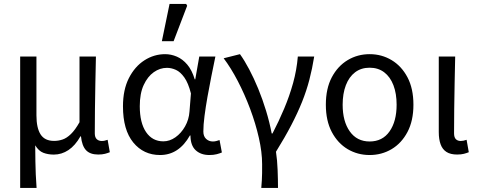

<svg xmlns="http://www.w3.org/2000/svg" viewBox="-20 -772 2419 971"><path d="M82 178.5V-486.1H164.3V-188.7Q164.3 -124.9 185.3 -92.2Q206.3 -59.4 253.5 -59.4Q275.4 -59.4 296.3 -66.4Q317.1 -73.3 338.5 -93.9Q359.9 -114.4 382.1 -153.9V-486.1H465.1Q463.8 -420.4 462.3 -352.7Q460.9 -285.1 460.2 -220.4Q459.4 -155.7 459.4 -98Q459.4 -77.4 469.3 -68.2Q479.1 -59 494.8 -59Q502.1 -59 509 -60.5Q516 -62 524.3 -65L535.4 -2.2Q524.4 2.3 510.6 5.9Q496.8 9.5 476.6 9.5Q435.5 9.5 414.9 -12.6Q394.4 -34.7 389.5 -82.4H386.8Q360.4 -35.8 326.1 -13Q291.8 9.8 252.3 9.8Q222.9 9.8 199.1 0.7Q175.4 -8.5 158.1 -37.1Q158.4 10.7 159 44.8Q159.5 78.9 160.9 109.7Q162.3 140.5 165 178.5Z M789.5 12Q706 12 653.9 -51.5Q601.9 -115.1 601.9 -234.2Q601.9 -318.1 631.8 -376.9Q661.7 -435.7 710.3 -466.9Q759 -498.1 815.1 -498.1Q845.2 -498.1 874.4 -485.6Q903.6 -473.1 927.3 -445.1Q950.9 -417.1 964.8 -370.9H967.5L987.8 -486.1H1069.3Q1059.3 -438.1 1048.8 -385.6Q1038.2 -333.1 1029.2 -281.8Q1020.1 -230.4 1014.3 -185.4Q1008.4 -140.4 1008.4 -106.8Q1008.4 -82.4 1022.5 -69.5Q1036.6 -56.5 1056.4 -56.5Q1064.6 -56.5 1073.6 -58.6Q1082.5 -60.7 1090.3 -63.7L1102.1 -0.9Q1092.1 3.5 1076.3 7.8Q1060.6 12 1038.9 12Q995.9 12 969.7 -12.1Q943.5 -36.2 943.2 -86.8H940.4Q884.6 12 789.5 12ZM806.2 -57.2Q838.1 -57.2 867.2 -77.7Q896.4 -98.3 915.9 -132.7Q935.4 -167.1 938.3 -207.9L945.6 -299.5Q932.2 -352.3 912.2 -380.3Q892.2 -408.4 869.6 -418.6Q846.9 -428.9 824.1 -428.9Q789 -428.9 757.8 -407Q726.6 -385 706.7 -342.1Q686.9 -299.2 686.9 -234.9Q686.9 -150.9 718.7 -104Q750.5 -57.2 806.2 -57.2ZM798.6 -563.7 837.5 -752.1H921.5L926.5 -742.9L858 -563.7Z M1301.4 178.5Q1303.2 156.6 1304.2 139.4Q1305.3 122.2 1305.5 103.5Q1305.6 84.9 1305.6 58Q1305.6 -2.3 1289.2 -74.7Q1272.8 -147.2 1245 -221.5Q1217.1 -295.9 1182.4 -362.4Q1147.7 -429 1111.1 -477.3L1193.6 -498.1Q1216.4 -466.6 1240.1 -421.7Q1263.9 -376.9 1285.9 -323.4Q1307.9 -269.8 1325.6 -211.7Q1343.3 -153.6 1354.1 -96.9H1358.1Q1390 -158.2 1416.9 -222.1Q1443.9 -285.9 1462.3 -352.1Q1480.6 -418.4 1486.2 -486.1H1569Q1559.2 -424.6 1544.6 -368.8Q1530.1 -313 1507.7 -257Q1485.3 -201.1 1453.3 -139.6Q1421.3 -78.1 1375.7 -4.6Q1382.2 38.3 1384 87.4Q1385.9 136.5 1385.9 178.5Z M1849.4 12Q1788.5 12 1738.3 -17.7Q1688.2 -47.5 1658 -104.4Q1627.9 -161.3 1627.9 -242.4Q1627.9 -324.2 1658 -381.1Q1688.2 -438 1738.3 -468Q1788.5 -498.1 1849.4 -498.1Q1910.2 -498.1 1960.4 -468Q2010.6 -438 2040.7 -381.1Q2070.8 -324.2 2070.8 -242.4Q2070.8 -161.3 2040.7 -104.4Q2010.6 -47.5 1960.4 -17.7Q1910.2 12 1849.4 12ZM1849.4 -56.5Q1914.3 -56.5 1950 -107.4Q1985.8 -158.2 1985.8 -242.4Q1985.8 -298.7 1969.7 -341Q1953.5 -383.2 1923 -406.4Q1892.4 -429.6 1849.4 -429.6Q1806.3 -429.6 1775.8 -406.4Q1745.2 -383.2 1729.1 -341Q1712.9 -298.7 1712.9 -242.4Q1712.9 -158.2 1749 -107.4Q1785.1 -56.5 1849.4 -56.5Z M2292 9.5Q2258.1 9.5 2237.8 -3.6Q2217.5 -16.7 2208.3 -42.1Q2199 -67.5 2199 -104V-486.1H2282Q2280.6 -420.4 2279.2 -352.7Q2277.8 -285.1 2277.1 -220.4Q2276.3 -155.7 2276.3 -98Q2276.3 -77.4 2285.4 -68.2Q2294.5 -59 2310.2 -59Q2316.8 -59 2324.1 -60.5Q2331.4 -62 2339.7 -65L2350.8 -2.2Q2339.8 2.3 2326 5.9Q2312.2 9.5 2292 9.5Z"/></svg>

Font: SourceSans3VF
Style: Regular
Weight: 200
Designer: Paul D. Hunt
Foundry: Adobe
Version: Version 3.052;hotconv 1.1.0;makeotfexe 2.6.0